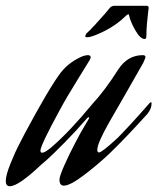

<svg xmlns="http://www.w3.org/2000/svg" viewBox="-52 -629 545 665"><path d="M226 -167 257 -220Q257 -223 255 -223Q253 -223 250 -220Q213 -177 173 -136.5Q133 -96 112 -77L90 -58Q12 16 -18 16Q-32 16 -32 -2Q-32 -22 -15.5 -63Q1 -104 18 -136L34 -167Q118 -324 158 -377Q178 -403 207 -420.5Q236 -438 252 -438Q262 -438 262 -431Q262 -427 258 -420Q256 -416 217 -353.5Q178 -291 154 -246Q88 -125 88 -107Q88 -100 94 -100Q103 -100 125 -118Q190 -174 268 -269Q311 -315 358 -389Q390 -438 443 -438Q452 -438 452 -430L444 -411Q430 -386 381.5 -301.5Q333 -217 326 -205Q285 -133 285 -110Q285 -101 291 -101Q301 -101 355 -151Q397 -193 466 -272Q469 -275 471 -275Q473 -275 473 -271Q473 -252 458 -234Q384 -152 327 -97Q288 -60 239.5 -23Q191 14 169 14Q154 14 154 -7Q154 -19 172 -59Q190 -99 208 -133ZM395 -576Q394 -580 392 -580L386 -576Q353 -543 310 -521.5Q267 -500 250 -500Q243 -500 243 -504L247 -513Q257 -521 277 -543Q297 -565 312 -582L327 -600Q333 -609 346 -609H455Q463 -609 463 -602Q463 -601 461 -586Q459 -571 457 -547.5Q455 -524 455 -504Q455 -494 449 -494Q434 -494 417 -523.5Q400 -553 395 -576Z"/></svg>

Font: Aguafina Script
Style: Regular
Weight: 400
Designer: Angel Koziupa and Alejandro Paul
Foundry: Angel Koziupa and Alejandro Paul
Version: Version 1.000